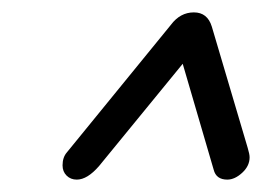

<svg xmlns="http://www.w3.org/2000/svg" viewBox="-20 -681 429 310"><path d="M104 -391Q94 -391 87.5 -397.5Q81 -404 81 -414Q81 -427 88 -435L256 -641Q271 -661 293 -661Q315 -661 322 -638L380 -442Q383 -432 383 -427Q383 -413 371 -402Q359 -391 347 -391Q329 -391 325 -407L275 -578L140 -413Q121 -391 104 -391Z"/></svg>

Font: Comic Neue
Style: Italic
Weight: 400
Italic angle: -12°
Designer: Craig Rozynski
Foundry: Craig Rozynski
Version: Version 2.003